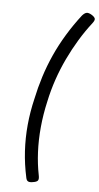

<svg xmlns="http://www.w3.org/2000/svg" viewBox="-119 -1110 641 1240"><g transform="rotate(10 201.5 -490.5)"><path d="M391 -999Q354 -942 322 -877Q290 -812 264 -742.5Q238 -673 220 -600Q202 -527 193 -452Q181 -366 180.5 -282Q180 -198 190.5 -120.5Q201 -43 221 25Q229 51 222 61Q215 71 193 76Q173 82 161.5 78Q150 74 145 56Q119 -27 106.5 -111.5Q94 -196 94.5 -282Q95 -368 108 -455Q117 -530 133.5 -604Q150 -678 175.5 -751Q201 -824 236.5 -896Q272 -968 317 -1038Q331 -1057 344 -1060.5Q357 -1064 379 -1053Q398 -1043 402 -1032.5Q406 -1022 391 -999Z"/></g></svg>

Font: Playwrite DE VA
Style: Regular
Weight: 400
Designer: Veronika Burian, José Scaglione
Foundry: TypeTogether
Version: Version 1.002